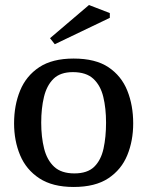

<svg xmlns="http://www.w3.org/2000/svg" viewBox="-20 -734 586 764"><path d="M273 10Q189 10 136.5 -24.5Q84 -59 60 -116.5Q36 -174 36 -243Q36 -315 60 -373.5Q84 -432 136 -466.5Q188 -501 273 -501Q360 -501 411.5 -466.5Q463 -432 486.5 -373.5Q510 -315 510 -243Q510 -174 486.5 -116.5Q463 -59 411 -24.5Q359 10 273 10ZM276 -44Q328 -44 355 -70.5Q382 -97 392 -143Q402 -189 402 -246Q402 -303 391 -348.5Q380 -394 351.5 -420.5Q323 -447 270 -447Q220 -447 193 -420.5Q166 -394 155 -348.5Q144 -303 144 -246Q144 -189 155.5 -143Q167 -97 195.5 -70.5Q224 -44 276 -44ZM198 -558 179 -582 334 -714 417 -682V-663Z"/></svg>

Font: Manuale Medium
Style: Regular
Weight: 500
Designer: Eduardo Tunni / Pablo Cosgaya
Foundry: Eduardo Tunni / Pablo Cosgaya
Version: Version 1.002